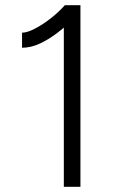

<svg xmlns="http://www.w3.org/2000/svg" viewBox="-20 -720 450 740"><path d="M226 0V-666L230 -700H290V0ZM65 -536V-594Q84 -594 113.5 -609Q143 -624 174.5 -648.5Q206 -673 230 -700L269 -653Q237 -621 202.5 -594.5Q168 -568 133.5 -552Q99 -536 65 -536Z"/></svg>

Font: Figtree Light Light
Style: Regular
Weight: 300
Version: Version 2.001;gftools[0.9.30]